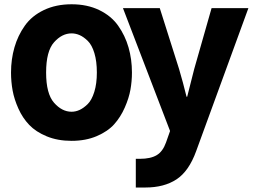

<svg xmlns="http://www.w3.org/2000/svg" viewBox="-20 -625 1160 876"><path d="M190.4 -293.9Q190.4 -197.3 226.6 -156.2Q262.7 -115.2 306.6 -115.2Q325.2 -115.2 343.3 -123.5Q361.3 -131.8 379.9 -149.9Q398.4 -168 410.2 -205.6Q421.9 -243.2 421.9 -293.9Q421.9 -345.7 410.6 -382.8Q399.4 -419.9 380.4 -438.5Q361.3 -457 343.3 -464.8Q325.2 -472.7 306.6 -472.7Q262.7 -472.7 226.6 -432.1Q190.4 -391.6 190.4 -293.9ZM30.3 -293.9Q30.3 -354.5 45.9 -408.7Q61.5 -462.9 93.3 -507.8Q125 -552.7 180.2 -579.1Q235.4 -605.5 306.6 -605.5Q377.9 -605.5 432.6 -579.1Q487.3 -552.7 519 -507.8Q550.8 -462.9 566.4 -408.7Q582 -354.5 582 -293.9Q582 -254.9 575.2 -216.3Q568.4 -177.7 549.3 -134.3Q530.3 -90.8 501 -58.1Q471.7 -25.4 421.4 -3.9Q371.1 17.6 306.6 17.6Q243.2 17.6 193.4 -2.9Q143.6 -23.4 113.3 -55.2Q83 -86.9 64 -129.4Q44.9 -171.9 37.6 -211.9Q30.3 -252 30.3 -293.9ZM541 -587.9H709L796.9 -310.5Q815.4 -248 831.1 -183.6H834Q847.7 -240.2 866.2 -310.5L945.3 -587.9H1113.3L875 64.5Q841.8 156.2 785.2 193.4Q728.5 230.5 643.6 230.5H599.6V99.6H618.2Q667 99.6 694.8 83Q722.7 66.4 737.3 25.4L755.9 -27.3Z"/></svg>

Font: Gothic A1 Black
Style: Regular
Weight: 900
Version: Version 2.50